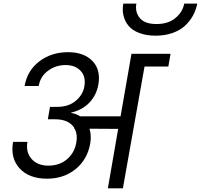

<svg xmlns="http://www.w3.org/2000/svg" viewBox="-20 -1036 1105 1056"><path d="M294.9 -448.2Q356.9 -448.2 396.5 -481.4Q436 -514.6 443.8 -560.1Q453.6 -614.3 423.6 -646.2Q393.6 -678.2 340.8 -678.2Q286.1 -678.2 243.7 -646.5Q201.2 -614.7 192.9 -563H115.2Q129.9 -647.9 196.3 -698.5Q262.7 -749 354 -749Q441.9 -749 488.5 -700.4Q535.2 -651.9 521 -570.8Q510.7 -513.2 472.4 -472.4Q434.1 -431.6 372.1 -417L371.1 -415Q395 -411.6 421.9 -396H643.1L703.1 -740.2H918L905.8 -669.9H774.9L655.8 0H573.2L629.9 -327.1L472.2 -328.1Q483.9 -290.5 476.1 -246.1Q460.4 -158.2 395.5 -105.7Q330.6 -53.2 238.8 -53.2Q140.6 -53.2 88.4 -109.4Q36.1 -165.5 51.8 -255.9H130.9Q121.1 -198.7 153.6 -161.9Q186 -125 246.1 -125Q307.1 -125 348.6 -160.2Q390.1 -195.3 399.9 -252.9Q407.7 -295.4 391.1 -328.1H388.2V-333Q358.4 -379.9 283.2 -379.9H243.2L254.9 -448.2ZM835.9 -839.8Q784.7 -839.8 746.1 -854.5Q707.5 -869.1 687 -894Q666.5 -918.9 659.2 -950.2Q651.9 -981.4 658.2 -1016.1H730Q721.7 -970.2 748.8 -937Q775.9 -903.8 840.8 -903.8Q905.3 -903.8 945.1 -937Q984.9 -970.2 993.2 -1016.1H1064.9Q1058.1 -981 1041.3 -950.2Q1024.4 -919.4 997.3 -894.3Q970.2 -869.1 928.5 -854.5Q886.7 -839.8 835.9 -839.8Z"/></svg>

Font: SVN-Poppins
Style: Italic
Weight: 400
Italic angle: -10°
Designer: Ninad Kale (Devanagari), Jonny Pinhorn (Latin)
Foundry: Indian Type Foundry
Version: Version 3.002 2017